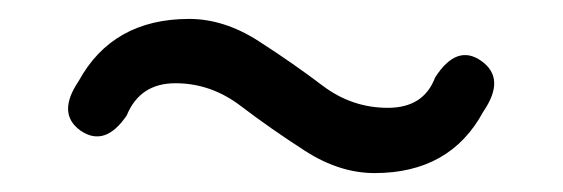

<svg xmlns="http://www.w3.org/2000/svg" viewBox="-20 -470 595 203"><path d="M376 -287Q339 -287 302.5 -310.5Q266 -334 234.5 -358Q203 -382 165.5 -382Q128 -382 114 -348Q91 -314 65 -332Q40 -350 63 -384Q99 -450 180 -450Q217 -450 253.5 -426.5Q290 -403 321 -379.5Q352 -356 390 -356Q428 -356 440 -388Q463 -424 489 -405.5Q515 -387 491 -352Q456 -287 376 -287Z"/></svg>

Font: Raw Maruko Gothic CJK TC
Style: Regular
Weight: 400
Version: Version 1.001